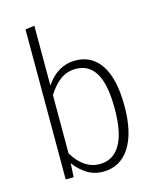

<svg xmlns="http://www.w3.org/2000/svg" viewBox="-113 -820 744 909"><g transform="rotate(-15 259.0 -365.0)"><path d="M457 -264Q457 -133 410.5 -61Q364 11 279 11Q236 11 201 -11Q166 -33 141 -68L137 0H98V-735L143 -741V-448Q200 -532 287 -532Q368 -532 412.5 -464Q457 -396 457 -264ZM409 -264Q409 -382 376 -437.5Q343 -493 280 -493Q236 -493 203.5 -469.5Q171 -446 143 -401V-115Q196 -28 273 -28Q339 -28 374 -86.5Q409 -145 409 -264Z"/></g></svg>

Font: Fira Sans Condensed ExtraLight
Style: Regular
Weight: 275
Width: 3
Designer: Carrois Corporate & Edenspiekermann AG
Foundry: Carrois Corporate GbR & Edenspiekermann AG
Version: Version 4.203